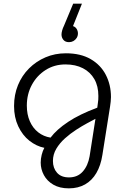

<svg xmlns="http://www.w3.org/2000/svg" viewBox="-20 -815 696 1052"><path d="M429 -795 380 -672Q393 -668 400 -656.5Q407 -645 407 -632Q407 -618 400 -607Q393 -596 382 -590Q371 -584 358 -584Q338 -584 327.5 -596.5Q317 -609 317 -626Q317 -635 320.5 -648Q324 -661 331 -675L381 -795ZM357 217Q307 217 272.5 197Q238 177 220.5 144.5Q203 112 203 76Q203 55 208.5 33Q214 11 223 -5Q179 -14 141 -44Q103 -74 80 -123Q57 -172 57 -234Q57 -296 78.5 -348.5Q100 -401 139 -440Q178 -479 229.5 -501Q281 -523 341 -523Q422 -523 477 -491Q532 -459 560 -404.5Q588 -350 588 -283Q588 -271 586.5 -258Q585 -245 583 -231L541 34Q532 92 508 133Q484 174 446 195.5Q408 217 357 217ZM358 157Q405 157 433.5 125Q462 93 471 41L503 -164Q486 -155 458 -140Q430 -125 397.5 -104Q365 -83 336 -57Q307 -31 288.5 0Q270 31 270 67Q270 106 292.5 131.5Q315 157 358 157ZM257 -61Q290 -105 353 -147Q416 -189 513 -225L516 -248Q518 -259 518.5 -269Q519 -279 519 -289Q519 -343 497 -381.5Q475 -420 434.5 -441Q394 -462 339 -462Q278 -462 230 -431.5Q182 -401 154.5 -350Q127 -299 127 -236Q127 -188 143.5 -150.5Q160 -113 189.5 -90Q219 -67 257 -61Z"/></svg>

Font: MuseoModerno Light
Style: Italic
Weight: 300
Italic angle: -9°
Designer: Pablo Cosgaya, Héctor Gatti, Marcela Romero, and the Authors of The MuseoModerno Project.
Foundry: Omnibus-Type Team
Version: Version 1.003